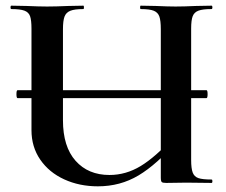

<svg xmlns="http://www.w3.org/2000/svg" viewBox="-20 -645 798 677"><path d="M38 -313Q38 -327 42 -327H708Q712 -327 712 -313Q712 -299 708 -299H42Q38 -299 38 -313ZM476 -613Q474 -613 474 -619Q474 -625 476 -625L529 -624Q573 -622 599 -622Q628 -622 672 -624L726 -625Q729 -625 729 -619Q729 -613 726 -613Q695 -613 680 -607.5Q665 -602 659.5 -588Q654 -574 654 -544V-81Q654 -51 659.5 -36.5Q665 -22 679.5 -17Q694 -12 726 -12Q729 -12 729 -6Q729 0 726 0L637 -1L566 0Q554 0 550.5 -3Q547 -6 547 -19V-542Q547 -572 542 -586.5Q537 -601 522.5 -607Q508 -613 476 -613ZM325 12Q260 12 206.5 -12.5Q153 -37 122 -82Q91 -127 91 -186V-544Q91 -574 86 -588Q81 -602 66 -607.5Q51 -613 20 -613Q17 -613 17 -619Q17 -625 20 -625L73 -624Q119 -622 146 -622Q176 -622 222 -624L274 -625Q276 -625 276 -619Q276 -613 274 -613Q243 -613 228 -607Q213 -601 207.5 -586.5Q202 -572 202 -542V-221Q202 -128 246.5 -78Q291 -28 366 -28Q424 -28 476 -59.5Q528 -91 592 -161L606 -149Q533 -65 468.5 -26.5Q404 12 325 12Z"/></svg>

Font: Cormorant Infant
Style: Bold
Weight: 700
Designer: Christian Thalmann (Catharsis Fonts)
Foundry: Catharsis Fonts
Version: Version 4.000